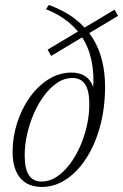

<svg xmlns="http://www.w3.org/2000/svg" viewBox="-20 -732 488 762"><path d="M356.5 -339 345.5 -340.5Q355 -410 347.5 -466Q340 -522 316.5 -566Q293 -610 254.2 -642.2Q215.5 -674.5 162.5 -695.5L174 -712.5Q236 -689.5 278.8 -656.2Q321.5 -623 347.8 -580.8Q374 -538.5 385.5 -490Q397 -441.5 397 -389Q397 -303.5 377.2 -230.8Q357.5 -158 322.5 -104Q287.5 -50 242.2 -20Q197 10 146 10Q109 10 83 -6Q57 -22 43.5 -53Q30 -84 30 -128Q30 -188 48 -244.2Q66 -300.5 98 -345.5Q130 -390.5 172.5 -417.2Q215 -444 264.5 -444Q292 -444 312.8 -432.8Q333.5 -421.5 345 -398.2Q356.5 -375 356.5 -339ZM145.5 -11.5Q176.5 -11.5 204.5 -30Q232.5 -48.5 256.5 -80Q280.5 -111.5 298 -151.2Q315.5 -191 325 -234Q334.5 -277 334.5 -317.5Q334.5 -372.5 317.8 -397.5Q301 -422.5 267 -422.5Q236 -422.5 208 -404Q180 -385.5 156.2 -354Q132.5 -322.5 115 -282.8Q97.5 -243 87.8 -200Q78 -157 78 -116Q78 -61.5 94.8 -36.5Q111.5 -11.5 145.5 -11.5ZM183 -510 169 -535 434.5 -693.5 448.5 -669Z"/></svg>

Font: Newsreader 24pt Light
Style: Italic
Weight: 300
Italic angle: -17°
Designer: Hugues Gentile
Foundry: Production Type
Version: Version 1.003